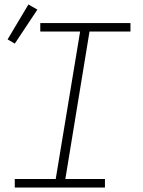

<svg xmlns="http://www.w3.org/2000/svg" viewBox="-20 -838 640 858"><path d="M46 0V-38H229L338 -697H160V-735H563V-697H380L272 -38H449V0ZM46 -643 14 -662 107 -818 147 -795Z"/></svg>

Font: Iosevka Curly XLtExObl
Style: Regular
Weight: 200
Width: 7
Italic angle: -9°
Monospace: yes
Designer: Belleve Invis
Foundry: Belleve Invis
Version: Version 11.0.1; ttfautohint (v1.8.3)